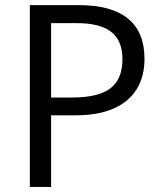

<svg xmlns="http://www.w3.org/2000/svg" viewBox="-20 -734 639 754"><path d="M97.2 -713.9H289.1Q418 -713.9 482.7 -660.9Q547.4 -607.9 547.4 -503.4Q547.4 -432.1 515.9 -382.3Q484.4 -332.5 424.1 -306.9Q363.8 -281.2 277.8 -281.2H180.7V0H97.2ZM460.9 -502Q460.9 -573.7 417.2 -608.4Q373.5 -643.1 282.7 -643.1H180.7V-351.1H263.7Q366.2 -351.1 413.6 -387.2Q460.9 -423.3 460.9 -502Z"/></svg>

Font: Viking Open Sans
Style: Regular
Weight: 400
Foundry: Ascender Corporation
Version: Version 2.001